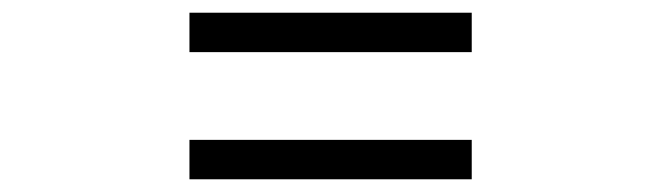

<svg xmlns="http://www.w3.org/2000/svg" viewBox="-20 -531 1040 302"><path d="M722 -249H278V-311H722ZM722 -449H278V-511H722Z"/></svg>

Font: Early Summer Mincho Screen
Style: Regular
Weight: 400
Designer: GuiWonder
Version: Version 1.002